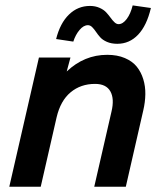

<svg xmlns="http://www.w3.org/2000/svg" viewBox="-20 -705 607 725"><path d="M422.9 -539.6Q400.4 -539.6 383.8 -546.9Q367.2 -554.2 358.2 -564.5Q349.1 -574.7 342.3 -585Q335.4 -595.2 328.1 -602.5Q320.8 -609.9 312 -609.9Q295.4 -609.9 280.3 -591.8Q265.1 -573.7 256.8 -547.9L191.9 -557.6Q207 -617.7 240.5 -650.1Q273.9 -682.6 319.8 -682.6Q339.8 -682.6 355.7 -675.5Q371.6 -668.5 380.9 -658.4Q390.1 -648.4 397.5 -638.2Q404.8 -627.9 412.4 -620.8Q419.9 -613.8 427.7 -613.8Q443.8 -613.8 458.5 -633.3Q473.1 -652.8 481 -684.6L549.8 -674.8Q534.2 -608.4 501.5 -574Q468.8 -539.6 422.9 -539.6ZM15.1 0 127 -487.8H246.1L231.9 -435.1Q298.3 -498 384.8 -498Q422.9 -498 451.4 -485.8Q480 -473.6 496.3 -453.4Q512.7 -433.1 521 -406Q529.3 -378.9 528.8 -349.1Q528.3 -319.3 521 -288.1L455.1 0H335.9L400.9 -283.2Q412.6 -332 396.7 -360.1Q380.9 -388.2 338.9 -388.2Q284.7 -388.2 246.6 -356.4Q208.5 -324.7 193.8 -262.2L133.8 0Z"/></svg>

Font: HK Grotesk Legacy
Style: Bold Italic
Weight: 700
Italic angle: -13°
Designer: Alfredo Marco Pradil
Foundry: Hanken Design Co.
Version: Version 2.022;PS 002.022;hotconv 1.0.88;makeotf.lib2.5.64775